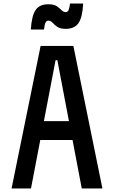

<svg xmlns="http://www.w3.org/2000/svg" viewBox="-20 -1058 640 1078"><path d="M45 0 208 -800H392L555 0H439L302 -720H292L154 0ZM160 -272V-378H440V-272ZM153 -892Q158 -970 180 -1002Q202 -1034 251 -1034Q283 -1034 299 -1023Q315 -1012 325.5 -1001Q336 -990 349 -990Q360 -990 365 -1001Q370 -1012 373 -1038H447Q443 -960 420.5 -928Q398 -896 349 -896Q318 -896 301.5 -907.5Q285 -919 275 -930.5Q265 -942 251 -942Q241 -942 235.5 -931Q230 -920 227 -892Z"/></svg>

Font: Martian Mono Condensed
Style: Regular
Weight: 400
Width: 3
Designer: Roman Shamin
Foundry: Evil Martians
Version: Version 1.000